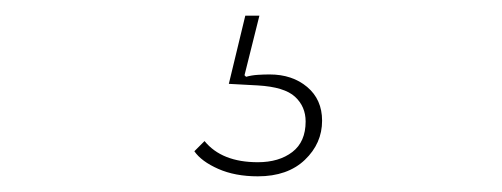

<svg xmlns="http://www.w3.org/2000/svg" viewBox="-20 -23 640 245"><path d="M309 202Q280 202 258.5 192.5Q237 183 228 170L241 157Q263 184 309 184Q336 184 353 171Q370 158 370 132Q370 113 356.5 100.5Q343 88 309 86L272 84L293 -3H311L292 73L294 75Q301 73 309 72.5Q317 72 324 72Q353 72 372 88Q391 104 391 131Q391 160 369 181Q347 202 309 202Z"/></svg>

Font: IBM Plex Sans Thai Thin
Style: Regular
Weight: 100
Designer: Mike Abbink, Paul van der Laan, Pieter van Rosmalen, Ben Mitchell, Mark Frömberg
Foundry: Bold Monday
Version: Version 1.1